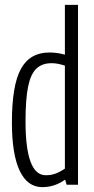

<svg xmlns="http://www.w3.org/2000/svg" viewBox="-20 -760 387 790"><path d="M254 0 248 -21Q205 10 154 10Q93 10 61 -57.5Q29 -125 29 -256Q29 -409 66 -476.5Q103 -544 183 -544Q198 -544 214 -542Q230 -540 247 -535V-740H301V0ZM247 -66V-490Q228 -496 215.5 -498Q203 -500 192 -500Q153 -500 129.5 -477.5Q106 -455 95.5 -403Q85 -351 85 -261Q85 -39 168 -39Q189 -39 206.5 -45Q224 -51 247 -66Z"/></svg>

Font: Georama Condensed Light
Style: Regular
Weight: 300
Width: 3
Designer: Jean-Baptiste Levee
Foundry: Production Type
Version: Version 1.000